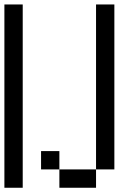

<svg xmlns="http://www.w3.org/2000/svg" viewBox="-20 -937 623 873"><path d="M0 -83.3V-916.7H83.3V-83.3ZM166.7 -166.7V-250H250V-166.7ZM250 -166.7H416.7V-83.3H250ZM416.7 -916.7H500V-166.7H416.7Z"/></svg>

Font: Galmuri11 Condensed
Style: Regular
Weight: 400
Width: 3
Designer: Lee Minseo (quiple)
Version: Version 2.399;hotconv 1.1.1;makeotfexe 2.6.0 DEVELOPMENT